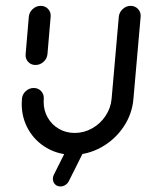

<svg xmlns="http://www.w3.org/2000/svg" viewBox="-20 -539 512 671"><path d="M104.1 -311.9Q88.1 -311.9 78.1 -323Q68.1 -334.1 69.6 -350L80.7 -480.4Q82.2 -496.3 94.3 -507.4Q106.3 -518.5 122.2 -518.5Q138.1 -518.5 148.3 -507.4Q158.5 -496.3 157 -480.4L145.9 -350Q144.4 -334.1 132.2 -323Q120 -311.9 104.1 -311.9ZM436.7 -518.5Q452.2 -518.5 462.6 -507.2Q473 -495.9 471.5 -480.4L446.3 -193.3Q441.9 -140.4 411.7 -95.6Q381.5 -50.7 334.3 -24.4Q287 1.9 234.4 1.9Q184.8 1.9 143.9 -21.7Q103 -45.2 79.4 -85.9Q55.9 -126.7 55.9 -175.9Q55.9 -181.5 56.7 -193.3Q57.8 -209.3 70 -220.4Q82.2 -231.5 97.8 -231.5Q113.7 -231.5 123.9 -220.4Q134.1 -209.3 133 -193.3Q132.6 -189.6 132.6 -182.6Q132.6 -152.6 146.9 -127.8Q161.1 -103 185.9 -88.7Q210.7 -74.4 241.1 -74.4Q273.3 -74.4 301.9 -90.4Q330.4 -106.3 348.7 -133.7Q367 -161.1 370 -193.3L395.2 -480.4Q396.7 -495.9 408.7 -507.2Q420.7 -518.5 436.7 -518.5ZM164.8 85.6Q164.8 78.1 168.1 71.9L228.1 -48.1Q232.2 -55.9 240 -60.7Q247.8 -65.6 256.7 -65.6Q269.3 -65.6 276.3 -57.6Q283.3 -49.6 283.3 -38.5Q283.3 -31.1 280 -24.8L220 95.2Q215.6 103 208 107.8Q200.4 112.6 191.5 112.6Q178.9 112.6 171.9 104.6Q164.8 96.7 164.8 85.6Z"/></svg>

Font: 26F Galaxy Sans
Style: Bold Italic
Weight: 700
Italic angle: -5°
Designer: C₂₉H₂₅N₃O₅
Version: Version 1.200